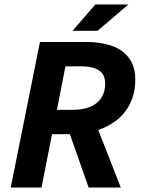

<svg xmlns="http://www.w3.org/2000/svg" viewBox="-20 -840 636 860"><path d="M304 -348Q377 -348 414 -379.5Q451 -411 451 -465Q451 -507 423 -525Q395 -543 342 -543H273L235 -348ZM363 -652Q411 -652 452 -643Q493 -634 522.5 -614Q552 -594 569 -562Q586 -530 586 -485Q586 -439 573.5 -402.5Q561 -366 539 -338Q517 -310 486.5 -290Q456 -270 420 -258L521 0H377L293 -239H213L166 0H28L159 -652ZM407 -820H555L417 -702H305Z"/></svg>

Font: mr_Source Sans Pro
Style: Bold Italic
Weight: 700
Italic angle: -11°
Designer: Paul D. Hunt
Foundry: Adobe Systems Incorporated
Version: Version 1.036;July 10, 2024;FontCreator 11.5.0.2430 64-bit